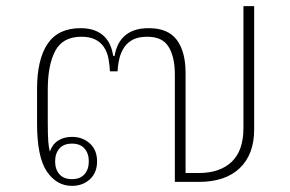

<svg xmlns="http://www.w3.org/2000/svg" viewBox="-20 -594 946 627"><path d="M215 13Q165 13 133 -34Q101 -81 101 -191V-303Q101 -400 135.5 -451Q170 -502 243 -502Q270 -502 289.5 -494.5Q309 -487 321.5 -474Q334 -461 340.5 -445Q347 -429 350 -411H354Q357 -429 364 -445Q371 -461 384 -474Q397 -487 417 -494.5Q437 -502 466 -502Q529 -502 557.5 -463.5Q586 -425 586 -356V-29H629Q698 -29 736.5 -65.5Q775 -102 775 -176V-574H810V-171Q810 -90 763 -45Q716 0 629 0H551V-351Q551 -407 531 -440.5Q511 -474 461 -474Q433 -474 415 -465Q397 -456 386 -440Q375 -424 370 -403.5Q365 -383 364 -361H339Q338 -383 334 -403.5Q330 -424 319.5 -440Q309 -456 291 -465Q273 -474 246 -474Q185 -474 160.5 -428Q136 -382 136 -301V-195Q136 -156 137.5 -134Q139 -112 143 -99Q151 -123 170 -135Q189 -147 215 -147Q250 -147 273.5 -125.5Q297 -104 297 -67Q297 -30 273.5 -8.5Q250 13 215 13ZM215 -9Q242 -9 256 -25Q270 -41 270 -67Q270 -93 256 -109Q242 -125 215 -125Q188 -125 174 -109Q160 -93 160 -67Q160 -41 174 -25Q188 -9 215 -9Z"/></svg>

Font: IBM Plex Sans Thai Looped ExtraLight
Style: Regular
Weight: 200
Designer: Mike Abbink, Paul van der Laan, Pieter van Rosmalen, Ben Mitchell, Mark Frömberg
Foundry: Bold Monday
Version: Version 1.0